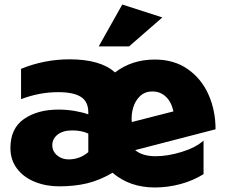

<svg xmlns="http://www.w3.org/2000/svg" viewBox="-20 -811 1002 848"><path d="M667 -121Q609 -121 577 -148L932 -240Q932 -323 901 -393Q870 -463 809.5 -505.5Q749 -548 664 -548Q562 -548 488 -491Q424 -549 287 -549Q176 -549 73 -507V-373Q154 -404 237 -404Q305 -404 337.5 -383Q370 -362 370 -315V-306Q345 -315 310 -321Q275 -327 238 -327Q146 -327 86 -285.5Q26 -244 26 -157Q26 -105 55 -66.5Q84 -28 133.5 -8Q183 12 241 12Q310 12 365.5 -1.5Q421 -15 477 -48Q553 17 664 17Q721 17 777 2Q833 -13 879 -42V-190Q844 -159 782.5 -140Q721 -121 667 -121ZM283 -107Q253 -107 232 -125Q211 -143 211 -170Q211 -198 234.5 -216.5Q258 -235 299 -235Q340 -235 370 -221V-139Q332 -107 283 -107ZM653 -407Q688 -407 712.5 -384Q737 -361 746 -319L562 -272Q559 -304 568 -335Q577 -366 598.5 -386.5Q620 -407 653 -407ZM416 -606H550L697 -734L520 -791Z"/></svg>

Font: Geom Black
Style: Bold
Weight: 900
Version: Version 1.102